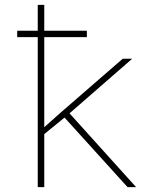

<svg xmlns="http://www.w3.org/2000/svg" viewBox="-20 -770 650 790"><path d="M245.6 -286.1 243.7 -284.7 162.1 -218.3V0H135.3V-617.2H50.8V-643.6H135.3V-750H162.1V-643.6H337.4V-617.2H162.1V-246.6L229 -306.2L484.9 -528.3H523.9L266.1 -303.7L540 0H504.9Z"/></svg>

Font: Roboto Mono Thin
Style: Regular
Weight: 250
Designer: Google
Version: Version 2.000985; 2015; ttfautohint (v1.3)